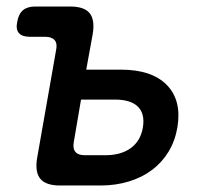

<svg xmlns="http://www.w3.org/2000/svg" viewBox="-20 -570 640 590"><path d="M245 -356H351Q447 -356 493 -308.5Q539 -261 525 -178Q518 -137 498 -104Q478 -71 447.5 -48Q417 -25 376.5 -12.5Q336 0 289 0H164Q121 0 104 -20.5Q87 -41 94 -84L152 -414Q157 -436 148 -446.5Q139 -457 118 -457H71Q48 -457 38 -468.5Q28 -480 33 -503Q37 -527 50.5 -538.5Q64 -550 88 -550H195Q239 -550 255.5 -529.5Q272 -509 265 -466ZM207 -135Q203 -114 211.5 -103.5Q220 -93 241 -93H303Q352 -93 382 -115Q412 -137 419 -178Q426 -220 404 -242Q382 -264 333 -264H229Z"/></svg>

Font: Maple Mono NL Medium
Style: Italic
Weight: 500
Italic angle: -10°
Monospace: yes
Designer: subframe7536
Version: Version 7.000